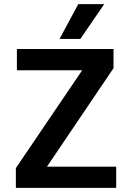

<svg xmlns="http://www.w3.org/2000/svg" viewBox="-20 -912 641 932"><path d="M370 -723H269L360 -892H486ZM544 0H57V-96L379 -571H62V-674H531V-581L208 -103H544Z"/></svg>

Font: Hind Colombo SemiBold
Style: Regular
Weight: 600
Designer: Jyotish Sonowal, Aditi Pimprikar
Foundry: Indian Type Foundry
Version: Version 1.000;PS 1.0;hotconv 1.0.86;makeotf.lib2.5.63406; tt